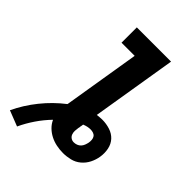

<svg xmlns="http://www.w3.org/2000/svg" viewBox="-273 -833 1011 1011"><g transform="rotate(45 232.5 -327.5)"><path d="M52 80 -35 46Q-3 -22 46 -83Q95 -144 156 -191Q156 -192 156.5 -192.5Q157 -193 157 -194L227 -621H129V-735H384L306 -260Q315 -261 325 -262Q335 -263 344 -263Q374 -263 402 -254Q430 -245 448.5 -225Q467 -205 473 -176Q479 -147 474 -117Q470 -91 457.5 -66Q445 -41 423.5 -23Q402 -5 375 1.5Q348 8 322 8Q297 8 272.5 3Q248 -2 226.5 -13Q205 -24 188 -40.5Q171 -57 161 -79Q127 -44 99.5 -3.5Q72 37 52 80ZM322 -72Q333 -72 343.5 -76Q354 -80 361.5 -88Q369 -96 373 -106.5Q377 -117 379 -127Q381 -138 380 -149Q379 -160 373.5 -168Q368 -176 358 -179.5Q348 -183 337 -183Q326 -183 314.5 -180.5Q303 -178 291 -173Q291 -169 290 -164.5Q289 -160 288 -155V-154Q288 -151 287.5 -148.5Q287 -146 286 -143Q284 -131 283.5 -119Q283 -107 287 -96Q291 -85 300.5 -78.5Q310 -72 322 -72Z"/></g></svg>

Font: Iosevka SS04 Heavy Oblique
Style: Regular
Weight: 900
Italic angle: -9°
Monospace: yes
Designer: Belleve Invis
Foundry: Belleve Invis
Version: Version 19.0.0; ttfautohint (v1.8.4)